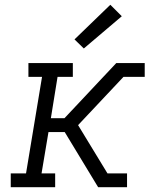

<svg xmlns="http://www.w3.org/2000/svg" viewBox="-20 -784 640 804"><path d="M25 0V-58H89L156 -462H99V-520H285V-462H221L193 -289H250L467 -520H586V-462H497L307 -260L430 -58H512V0H391L251 -231H183L154 -58H211V0ZM331 -581 292 -619 442 -764 490 -716Z"/></svg>

Font: Iosevka Etoile Light Oblique
Style: Regular
Weight: 300
Italic angle: -9°
Designer: Belleve Invis
Foundry: Belleve Invis
Version: Version 15.5.2; ttfautohint (v1.8.4)